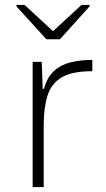

<svg xmlns="http://www.w3.org/2000/svg" viewBox="-20 -762 432 782"><path d="M113 0V-510H150L154 -400H159Q172 -448 200.5 -473.5Q229 -499 269 -508.5Q309 -518 356 -518V-472Q274 -472 231.5 -447Q189 -422 173.5 -372.5Q158 -323 158 -252V0ZM169 -602 47 -736V-742H80L196 -635L312 -742H345V-736L224 -602Z"/></svg>

Font: Saira Expanded ExtraLight
Style: Regular
Weight: 250
Width: 7
Designer: Hector Gatti with collaboration of the Omnibus-Type team
Foundry: Omnibus-Type
Version: Version 1.101